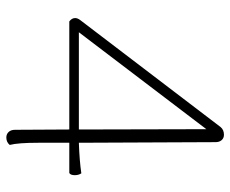

<svg xmlns="http://www.w3.org/2000/svg" viewBox="-82 -654 745 622"><g transform="rotate(90 291.0 -343.5)"><path d="M548 -213Q548 -199 541 -195H443V-94Q443 -29 450 -2Q441 9 426 9Q415 9 408 1.5Q401 -6 401 -19L400 -195H50Q39 -203 39 -214Q39 -222 46 -231L392 -685Q401 -696 417 -696Q428 -696 434.5 -688.5Q441 -681 441 -669L443 -226Q502 -228 542 -234Q548 -225 548 -213ZM400 -226 399 -639 85 -226Z"/></g></svg>

Font: Arima Madurai ExtraLight
Style: Regular
Weight: 275
Designer: Joana Correia and Natanael Gama
Foundry: NDISCOVER
Version: Version 1.019